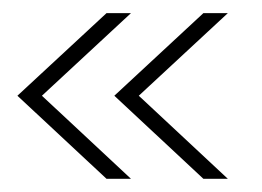

<svg xmlns="http://www.w3.org/2000/svg" viewBox="-20 -342 394 289"><path d="M140.3 -72.9 6.2 -197.9 140.3 -322.2H177.1L43.1 -197.9L177.1 -72.9ZM286.1 -72.9 152.1 -197.9 286.1 -322.2H322.9L188.9 -197.9L322.9 -72.9Z"/></svg>

Font: Afacad Flux Thin
Style: Regular
Weight: 250
Designer: Kristian Moeller
Foundry: Dicotype
Version: Version 1.100